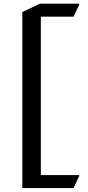

<svg xmlns="http://www.w3.org/2000/svg" viewBox="-20 -874 462 1012"><path d="M97.7 117.2V-810.5L190.4 -854.5H397.5V-849.6L367.7 -786.1H195.3V48.8H397.5V53.7L367.7 117.2Z"/></svg>

Font: Nova Round
Style: Book
Weight: 400
Version: Version 2.000